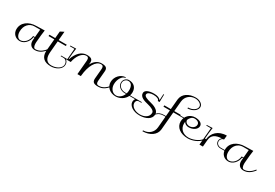

<svg xmlns="http://www.w3.org/2000/svg" viewBox="65 -2019 5182 3624"><g transform="rotate(30 2655.5 -207.5)"><path d="M442.8 -375 427.9 -205H387.9C378.8 -100.1 301.9 -15 216.3 -15C160.8 -15 124.3 -74.8 124.3 -152.5C124.3 -285.6 208.3 -375 317.8 -375ZM525.4 -405 350 -400C180.1 -400 49.6 -306.6 49.6 -158.6C49.6 -66.9 118.1 5 214.6 5C307 5 390.2 -81.1 406.2 -190H426.6L422.2 -140C421.7 -133.6 421.4 -127.4 421.4 -121.4C421.4 -41.8 468.8 10 544.1 10C630.6 10 698.7 -31 765.2 -117L752.4 -130C690.3 -49 624.6 -10 545.9 -10C514.7 -10 495.9 -49.1 495.9 -110.3C495.9 -119.7 496.3 -129.6 497.2 -140L510.4 -290Z M840.6 -350H1016.6L1019.2 -380H843.2L859.9 -570L781.4 -530L768.2 -380H642.2L639.6 -350H765.6L743.7 -100C742.8 -89.3 742.4 -79 742.4 -69.1C742.4 57.3 817.4 125 959.1 125C1072.3 125 1189.2 59 1189.2 -41.2C1189.2 -81 1171.6 -115.5 1141.1 -135H1247.8C1273.8 -279.7 1357.3 -385 1444.7 -385C1482.6 -385 1498.3 -367.8 1498.3 -322.8C1498.3 -315.9 1498 -308.3 1497.2 -300L1471 0H1546C1546.3 -3.3 1546.6 -6.7 1546.9 -10C1566.1 -229 1653.1 -385 1765.7 -385C1803.4 -385 1818.4 -368 1818.4 -323.7C1818.4 -316.6 1818 -308.7 1817.2 -300L1799.8 -100C1799.2 -93.3 1798.9 -86.9 1798.9 -80.8C1798.9 -14.9 1834.8 10 1925.1 10C2011.6 10 2079.7 -31 2146.2 -117L2133.4 -130C2071.3 -49 2005.6 -10 1926.9 -10C1889.2 -10 1873.5 -28 1873.5 -74.8C1873.5 -82.4 1873.9 -90.8 1874.8 -100L1892.2 -300C1892.8 -306.3 1893.1 -312.3 1893.1 -318C1893.1 -381.1 1857.9 -405 1767.4 -405C1682.2 -405 1615.1 -353.1 1569.2 -265.3C1570.2 -276.9 1571.2 -288.4 1572.2 -300C1572.8 -306.2 1573.1 -312 1573.1 -317.6C1573.1 -381 1537 -405 1446.4 -405C1332.8 -405 1239.7 -310.6 1192.7 -164.3L1185.4 -164.5L1196.4 -290L1211.4 -405L1086 -400L1084.7 -385H1184.7L1164.6 -150H1029.1L1027.8 -135H1087.8C1136.9 -135 1174.1 -93.4 1174.1 -39.9C1174.1 47.4 1066.3 105 960.8 105C866.7 105 817.1 46.3 817.1 -63.5C817.1 -75.1 817.6 -87.3 818.7 -100Z M2293.4 -405C2188.3 -405 2087.8 -307.2 2087.8 -183.9C2087.8 -78.2 2179.7 5 2300.6 5C2399.8 5 2489.3 -53.7 2526.3 -135H2732.8L2734.1 -150H2532.4C2540.5 -172.4 2544.5 -194.3 2544.5 -222.3C2544.5 -323.8 2480.2 -390 2372.1 -390C2313.4 -390 2261.4 -339 2261.4 -273.6C2261.4 -196.1 2331.2 -135 2422.8 -135H2453.3C2425.8 -64.9 2366.6 -15 2302.3 -15C2222.2 -15 2162.6 -87.6 2162.6 -180.6C2162.6 -293 2228.3 -390 2292.1 -390ZM2458.6 -150H2424.1C2340.4 -150 2276.5 -205.1 2276.5 -274.9C2276.5 -328.7 2319.8 -370 2370.4 -370C2434.1 -370 2469.8 -314.9 2469.8 -229.5C2469.8 -199.7 2466.1 -174 2458.6 -150Z M3081.4 -484.1H3066.4L3059.8 -358.5C3058.4 -355.9 3056.9 -353.4 3055.5 -350.8C3037 -384.3 2984.5 -405 2912.2 -405C2805.3 -405 2718.4 -373.4 2718.4 -309C2718.4 -224.8 2814.6 -193.7 2911.6 -171C2989.4 -152.9 3059.7 -119.2 3059.7 -72.5C3059.7 14.2 2978.6 70 2872.3 70C2759 70 2671.8 8.5 2671.8 -69.5C2671.8 -106.1 2697.8 -135 2730.1 -135H2788.1L2788.9 -150H2659.9C2644.4 -133.6 2629.8 -96.5 2629.8 -69.2C2629.8 19.2 2736.2 90 2871.3 90C3018.5 90 3121.9 25.8 3124.8 -72.6C3156 -110.7 3204.9 -135 3269.1 -135H3324.1L3324.9 -150H3269.9C3207.3 -150 3157.6 -128.4 3123.4 -93.2C3110.8 -167.9 3017.3 -208.8 2927.7 -229.8C2847.3 -248.6 2783.5 -274 2783.5 -313.1C2783.5 -359.2 2848.2 -380 2910.9 -380C2987.5 -380 3037.8 -356.5 3037.8 -321.1L3037.7 -319.1H3077.7Z M3594.1 -498.5 3592.4 -478.5C3696.4 -478.5 3793.1 -540.3 3793.1 -621.5C3793.1 -684.7 3717.1 -735 3630.3 -735C3484.1 -735 3358.9 -661.5 3346.9 -525L3328.1 -310L3187.1 -310L3184.5 -280H3325.5L3291.4 110C3281.4 224 3188.8 300 3074.8 300L3073 320C3232 320 3355.4 236 3366.4 110L3400.5 -280H3535.5H3670.5L3671.8 -295H3556.8C3545.8 -295 3538.1 -301.7 3538.1 -310L3403.1 -310L3421.9 -525C3432.7 -648.5 3531.1 -715 3628.6 -715C3704.9 -715 3773 -672.9 3773 -619.9C3773 -551 3686.8 -498.5 3594.1 -498.5Z M3604.4 -200.5C3604.4 -73.4 3717.3 10 3880.1 10C3966.6 10 4094.7 -31 4161.2 -117L4148.4 -130C4086.3 -49 3960.6 -10 3881.9 -10C3763.1 -10 3679.3 -84.6 3679.3 -198.7C3679.3 -212.1 3680.5 -225.9 3682.4 -237.8C3701.4 -203.3 3741 -180 3788.7 -180C3882.4 -180 3967.6 -234.7 3967.6 -307.5C3967.6 -366.3 3905.2 -405 3808.4 -405C3694.7 -405 3604.4 -316 3604.4 -200.5ZM3695.4 -286.8C3716.7 -341.8 3757.1 -380 3806.2 -380C3871 -380 3912.5 -350.8 3912.5 -306.5C3912.5 -249 3854.1 -205 3790.9 -205C3736.9 -205 3695.7 -241 3695.4 -286.8Z M4190.6 -395 4065.1 -390 4063.8 -375H4163.8L4142.8 -134.5L4131 0H4206L4219.1 -150C4228.6 -258 4300.2 -304.6 4438.2 -312.7C4414.6 -295.7 4397.8 -268.1 4397.8 -233.5C4397.8 -178.4 4445.3 -135 4507.8 -135H4647.8L4649.1 -150H4509.1C4454.4 -150 4412.9 -187.4 4412.9 -234.8C4412.9 -279.1 4447.5 -314 4485.5 -314L4494.9 -405C4308.9 -405 4201.1 -287 4189.1 -150H4164.1L4175.5 -280Z M4988.8 -375 4973.9 -205H4933.9C4924.8 -100.1 4847.9 -15 4762.3 -15C4706.8 -15 4670.3 -74.8 4670.3 -152.5C4670.3 -285.6 4754.3 -375 4863.8 -375ZM5071.4 -405 4896 -400C4726.1 -400 4595.6 -306.6 4595.6 -158.6C4595.6 -66.9 4664.1 5 4760.6 5C4853 5 4936.2 -81.1 4952.2 -190H4972.6L4968.2 -140C4967.7 -133.6 4967.4 -127.4 4967.4 -121.4C4967.4 -41.8 5014.8 10 5090.1 10C5176.6 10 5244.7 -31 5311.2 -117L5298.4 -130C5236.3 -49 5170.6 -10 5091.9 -10C5060.7 -10 5041.9 -49.1 5041.9 -110.3C5041.9 -119.7 5042.3 -129.6 5043.2 -140L5056.4 -290Z"/></g></svg>

Font: Galberik
Style: Regular
Weight: 400
Designer: Gluk
Foundry: Gluk
Version: Version 0.50